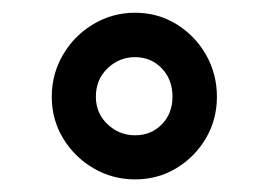

<svg xmlns="http://www.w3.org/2000/svg" viewBox="-20 -741 430 306"><path d="M62.5 -586.9Q62.5 -623.5 80.6 -654.1Q98.6 -684.6 128.9 -702.6Q159.2 -720.7 195.3 -720.7Q231.4 -720.7 261 -702.6Q290.5 -684.6 308.1 -654.1Q325.7 -623.5 325.7 -586.9Q325.7 -550.3 308.1 -520.5Q290.5 -490.7 261 -472.9Q231.4 -455.1 195.3 -455.1Q159.2 -455.1 128.9 -472.9Q98.6 -490.7 80.6 -520.5Q62.5 -550.3 62.5 -586.9ZM132.8 -586.9Q132.8 -560.5 151.4 -543Q169.9 -525.4 195.3 -525.4Q220.7 -525.4 237.8 -542.7Q254.9 -560.1 254.9 -586.9Q254.9 -614.3 237.8 -632.1Q220.7 -649.9 195.3 -649.9Q169.9 -649.9 151.4 -632.1Q132.8 -614.3 132.8 -586.9Z"/></svg>

Font: Vazirmatn RD FD
Style: Bold
Weight: 700
Designer: Saber Rastikerdar
Foundry: Saber Rastikerdar
Version: Version 33.003